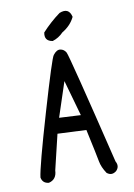

<svg xmlns="http://www.w3.org/2000/svg" viewBox="-94 -908 689 985"><g transform="rotate(-10 250.0 -415.5)"><path d="M286.1 -841.8Q336.9 -862.3 348.6 -810.5Q328.1 -767.6 283.2 -741.2Q258.8 -715.8 226.6 -706.1Q182.6 -712.9 191.4 -756.8Q235.4 -804.7 286.1 -841.8ZM219.7 -634.8Q238.3 -659.2 257.3 -656.2Q276.4 -653.3 286.6 -635.3Q296.9 -617.2 436.5 -42Q452.1 -14.6 431.6 6.8Q406.2 28.3 380.9 7.8Q358.4 -26.4 353 -56.6Q347.7 -86.9 317.4 -226.6L168 -233.4L124 -49.8Q122.1 -2.9 81.1 6.8Q48.8 3.9 43 -27.3Q49.8 -83 128.9 -352.5Q208 -622.1 219.7 -634.8ZM250 -493.2 190.4 -312.5 302.7 -306.6Z"/></g></svg>

Font: JasonHandwriting2
Style: Regular
Weight: 400
Version: Version 1.05.10